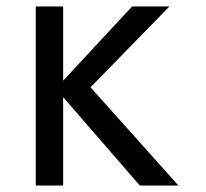

<svg xmlns="http://www.w3.org/2000/svg" viewBox="-20 -570 640 596"><path d="M176 -268.5V6H91V-550H176V-319.5L390 -550H506L261 -299L534 6H414Z"/></svg>

Font: JuliaMono
Style: Regular
Weight: 400
Monospace: yes
Designer: cormullion
Foundry: corm
Version: Version 0.055; ttfautohint (v1.8.4)